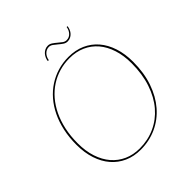

<svg xmlns="http://www.w3.org/2000/svg" viewBox="-223 -1007 1175 1175"><g transform="rotate(-45 364.5 -419.5)"><path d="M68.5 0ZM673.5 -407Q673.5 -311.5 647 -235Q620.5 -158.5 574 -104.8Q527.5 -51 464 -22Q400.5 7 326.5 7Q267.5 7 220 -14.2Q172.5 -35.5 138.8 -74.5Q105 -113.5 86.8 -169Q68.5 -224.5 68.5 -293Q68.5 -356 80.5 -411.5Q92.5 -467 114.8 -513Q137 -559 168.2 -595.2Q199.5 -631.5 238 -656.5Q276.5 -681.5 321 -694.8Q365.5 -708 414.5 -708Q473.5 -708 521.5 -686.8Q569.5 -665.5 603.2 -626.2Q637 -587 655.2 -531.2Q673.5 -475.5 673.5 -407ZM660.5 -407Q660.5 -474 643 -528Q625.5 -582 593.2 -619.8Q561 -657.5 515.2 -677.8Q469.5 -698 413.5 -698Q367 -698 324.2 -685.5Q281.5 -673 244.5 -649Q207.5 -625 177.2 -589.8Q147 -554.5 125.5 -509.8Q104 -465 92.2 -410.8Q80.5 -356.5 80.5 -294Q80.5 -227 98.2 -173Q116 -119 148.5 -81.2Q181 -43.5 226.5 -23.2Q272 -3 327.5 -3Q398.5 -3 459.5 -30.8Q520.5 -58.5 565.2 -110.8Q610 -163 635.2 -238Q660.5 -313 660.5 -407ZM479 -788Q502 -788 517.2 -804.5Q532.5 -821 536 -845H543.5Q542 -831.5 536.8 -819.2Q531.5 -807 523 -798Q514.5 -789 503.2 -783.5Q492 -778 478 -778Q463 -778 449.8 -787Q436.5 -796 423.8 -807Q411 -818 398.5 -827Q386 -836 372.5 -836Q361.5 -836 351.8 -831.5Q342 -827 334.5 -819.2Q327 -811.5 322 -801Q317 -790.5 315.5 -779H307Q308.5 -792.5 314.2 -804.8Q320 -817 328.5 -826Q337 -835 348.5 -840.5Q360 -846 373.5 -846Q388.5 -846 402 -837Q415.5 -828 428.2 -817Q441 -806 453.2 -797Q465.5 -788 479 -788Z"/></g></svg>

Font: Lato Hairline
Style: Italic
Weight: 100
Italic angle: -7°
Designer: Lukasz Dziedzic
Foundry: tyPoland Lukasz Dziedzic
Version: Version 2.007; 2014-02-27